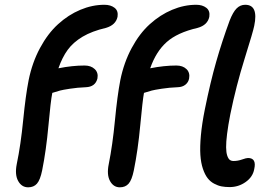

<svg xmlns="http://www.w3.org/2000/svg" viewBox="-20 -780 1141 812"><path d="M99.1 12.2Q71.8 12.2 56.9 -14.4Q42 -41 50.8 -85.9Q67.9 -168 78.1 -272.5Q88.4 -377 101.1 -440.9Q116.2 -515.6 149.2 -576.9Q182.1 -638.2 225.6 -677.7Q269 -717.3 319.6 -738.5Q370.1 -759.8 421.9 -759.8Q447.8 -759.8 464.4 -747.1Q481 -734.4 477.1 -709Q469.7 -674.3 428.2 -662.1Q369.1 -648.4 329.3 -624.8Q289.6 -601.1 266.4 -569.3Q243.2 -537.6 227.1 -491.2Q285.6 -502.9 337.9 -502.9Q364.7 -502.9 380.6 -487.8Q396.5 -472.7 392.1 -448.2Q383.3 -412.6 342.8 -411.1Q307.6 -409.7 275.9 -404.8Q244.1 -399.9 233.9 -397Q223.6 -394 201.2 -387.2Q194.3 -353 184.8 -248.5Q175.3 -144 158.2 -59.1Q149.9 -18.6 136.2 -3.2Q122.6 12.2 99.1 12.2ZM486.8 12.2Q460 12.2 445.3 -14.4Q430.7 -41 439.9 -85.9Q456.1 -166.5 466.1 -270.8Q476.1 -375 488.8 -440.9Q503.9 -515.6 536.9 -576.9Q569.8 -638.2 613.5 -677.7Q657.2 -717.3 707.8 -738.5Q758.3 -759.8 810.1 -759.8Q835.9 -759.8 852.5 -747.1Q869.1 -734.4 865.2 -709Q857.9 -673.8 815.9 -662.1Q729.5 -642.1 684.6 -601.8Q639.6 -561.5 615.2 -491.2Q673.8 -502.9 726.1 -502.9Q752.9 -502.9 768.6 -487.8Q784.2 -472.7 779.8 -448.2Q776.9 -432.1 764.2 -421.9Q751.5 -411.6 731 -411.1Q695.8 -409.7 664.1 -404.8Q632.3 -399.9 621.8 -397Q611.3 -394 588.9 -387.2Q583 -355.5 573.2 -250.5Q563.5 -145.5 545.9 -59.1Q537.6 -18.6 523.9 -3.2Q510.3 12.2 486.8 12.2ZM951.2 11.2Q932.6 11.2 917.2 8.3Q901.9 5.4 885.7 -3.2Q869.6 -11.7 858.2 -26.4Q846.7 -41 838.1 -66.2Q829.6 -91.3 827.4 -125Q825.2 -158.7 829.6 -207.5Q834 -256.3 846.2 -316.9Q869.6 -432.6 894.3 -518.8Q918.9 -605 951.2 -692.9Q965.3 -729 980.7 -744.4Q996.1 -759.8 1017.1 -759.8Q1073.7 -759.8 1055.2 -670.9Q1050.8 -647.5 1014.6 -532Q978.5 -416.5 954.1 -296.9Q944.8 -249.5 940.4 -214.1Q936 -178.7 936.3 -157Q936.5 -135.3 940.9 -122.1Q945.3 -108.9 951.7 -104Q958 -99.1 967.8 -99.1Q985.8 -99.1 1003.7 -105.5Q1021.5 -111.8 1028.8 -111.8Q1065.9 -111.8 1055.2 -64.9Q1049.3 -31.7 1019 -10.3Q988.8 11.2 951.2 11.2Z"/></svg>

Font: Shantell Sans Normal
Style: Italic
Weight: 500
Italic angle: -11.31°
Designer: Stephen Nixon, Anya Danilova, Shantell Martin
Foundry: Arrow Type
Version: Version 1.006;[559af2be0]